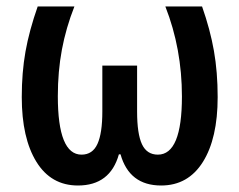

<svg xmlns="http://www.w3.org/2000/svg" viewBox="-20 -561 737 591"><path d="M650 -262Q650 -135 604.5 -62.5Q559 10 476 10Q378 10 351 -86H346Q319 10 220 10Q137 10 92 -63Q47 -136 47 -262Q47 -338 58.5 -402.5Q70 -467 96 -541H209Q183 -475 170.5 -408Q158 -341 158 -265Q158 -85 231 -85Q265 -85 280 -118Q295 -151 295 -218V-359H402V-218Q402 -149 417 -117Q432 -85 466 -85Q540 -85 540 -264Q540 -411 489 -541H602Q627 -470 638.5 -404.5Q650 -339 650 -262Z"/></svg>

Font: Noto Sans Display Medium Narrow
Style: Regular
Weight: 500
Width: 4
Designer: Monotype Design team
Foundry: Monotype Imaging Inc.
Version: Version 1.000